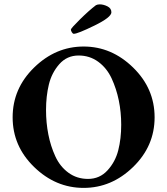

<svg xmlns="http://www.w3.org/2000/svg" viewBox="-20 -869 782 898"><path d="M311.5 -730.5Q311.5 -736.3 354 -778.3Q396.5 -820.3 428.7 -844.7Q436.5 -848.6 446.3 -848.6Q463.9 -848.6 482.4 -839.4Q501 -830.1 501 -811.5Q501 -788.1 421.9 -749.5Q342.8 -710.9 325.2 -710.9Q320.3 -710.9 315.9 -718.3Q311.5 -725.6 311.5 -730.5ZM347.7 -609.4Q293 -609.4 257.3 -568.8Q221.7 -528.3 208.5 -473.6Q195.3 -418.9 195.3 -354.5Q195.3 -294.9 206.1 -240.2Q216.8 -185.5 238.8 -137.7Q260.7 -89.8 300.3 -61Q339.8 -32.2 391.6 -32.2Q446.3 -32.2 482.9 -72.3Q519.5 -112.3 533.2 -166.5Q546.9 -220.7 546.9 -285.2Q546.9 -344.7 535.6 -399.4Q524.4 -454.1 502 -502.4Q479.5 -550.8 439.5 -580.1Q399.4 -609.4 347.7 -609.4ZM139.6 -553.2Q240.2 -651.4 371.1 -651.4Q502 -651.4 602.5 -553.2Q703.1 -455.1 703.1 -320.3Q703.1 -185.5 602.5 -87.9Q502 9.8 371.1 9.8Q240.2 9.8 139.6 -87.9Q39.1 -185.5 39.1 -320.3Q39.1 -455.1 139.6 -553.2Z"/></svg>

Font: Crimson
Style: Bold
Weight: 700
Version: Version 0.8 ; ttfautohint (v1.00) -l 8 -r 50 -G 200 -x 14 -D